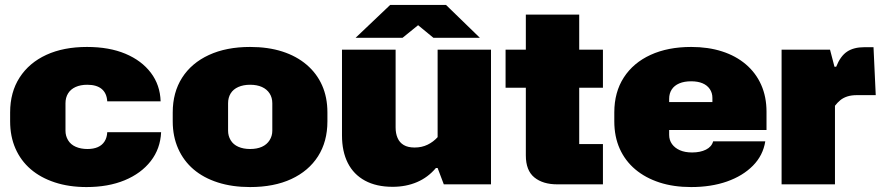

<svg xmlns="http://www.w3.org/2000/svg" viewBox="-20 -746 3583 777"><path d="M330 11Q259 11 201.5 -8Q144 -27 104 -61.5Q64 -96 42.5 -145Q21 -194 21 -255V-291Q21 -373 59.5 -432.5Q98 -492 167.5 -524Q237 -556 332 -556Q422 -556 487.5 -528.5Q553 -501 590.5 -451.5Q628 -402 630 -336H414Q412 -369 391.5 -386Q371 -403 333 -403Q306 -403 286 -394Q266 -385 255.5 -368Q245 -351 245 -328V-217Q245 -196 255.5 -178.5Q266 -161 286.5 -152Q307 -143 334 -143Q358 -143 375.5 -150.5Q393 -158 403 -173.5Q413 -189 414 -211H632Q629 -144 590 -94Q551 -44 484.5 -16.5Q418 11 330 11Z M992 11Q920 11 862 -7.5Q804 -26 763.5 -60.5Q723 -95 701 -144.5Q679 -194 679 -255V-291Q679 -372 717 -431.5Q755 -491 825.5 -523.5Q896 -556 992 -556Q1065 -556 1122.5 -537.5Q1180 -519 1221 -484Q1262 -449 1283.5 -400.5Q1305 -352 1305 -291V-255Q1305 -173 1267 -113.5Q1229 -54 1159 -21.5Q1089 11 992 11ZM992 -143Q1020 -143 1040 -152Q1060 -161 1071 -178.5Q1082 -196 1082 -217V-328Q1082 -351 1071 -368Q1060 -385 1040 -394Q1020 -403 992 -403Q965 -403 944.5 -394Q924 -385 913.5 -368Q903 -351 903 -328V-217Q903 -196 913.5 -178.5Q924 -161 944.5 -152Q965 -143 992 -143Z M1967 -545V0H1776L1751 -66H1744Q1712 -28 1667.5 -9Q1623 10 1569 10Q1503 10 1457 -15Q1411 -40 1387.5 -86.5Q1364 -133 1364 -198V-545H1581V-230Q1581 -206 1589 -187.5Q1597 -169 1614 -159Q1631 -149 1658 -149Q1687 -149 1710.5 -160.5Q1734 -172 1751 -191V-545ZM1419 -593 1559 -726H1785L1922 -593H1734L1672 -644L1609 -593Z M2235 0Q2177 0 2142.5 -28Q2108 -56 2108 -117V-687H2324V-163H2420V0ZM2026 -391V-545H2420V-391Z M2777 11Q2706 11 2649 -7.5Q2592 -26 2551 -60.5Q2510 -95 2488 -144Q2466 -193 2466 -255V-291Q2466 -373 2504.5 -432.5Q2543 -492 2613 -524Q2683 -556 2777 -556Q2846 -556 2902 -538Q2958 -520 2998.5 -485.5Q3039 -451 3060.5 -402.5Q3082 -354 3082 -294V-220H2654V-333H2877L2863 -319V-350Q2863 -370 2852.5 -385.5Q2842 -401 2823 -409Q2804 -417 2777 -417Q2749 -417 2729 -408.5Q2709 -400 2698.5 -384Q2688 -368 2688 -346V-200Q2688 -179 2699.5 -163Q2711 -147 2731.5 -138Q2752 -129 2781 -129Q2814 -129 2837 -140.5Q2860 -152 2866 -174H3077Q3068 -117 3027 -75.5Q2986 -34 2922 -11.5Q2858 11 2777 11Z M3143 0V-545H3339L3357 -476H3364Q3381 -519 3408 -537Q3435 -555 3478 -555H3515L3524 -361H3448Q3425 -361 3408.5 -355.5Q3392 -350 3380.5 -340.5Q3369 -331 3359 -318V0Z"/></svg>

Font: Hubot Sans Condensed ExtraLight Black
Style: Regular
Weight: 900
Version: Version 2.000